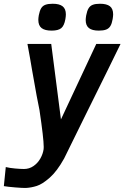

<svg xmlns="http://www.w3.org/2000/svg" viewBox="-32 -778 652 997"><path d="M92.5 99.5Q120 99.5 142 84.2Q164 69 177.5 45.2Q191 21.5 194.5 -3.5Q195 -6.5 195 -15Q195 -59 173 -206.5Q163 -251 134.5 -414.5Q126.5 -464 110.5 -550H234L284.5 -158L468 -550H594Q555 -469 407 -170.5Q306 35 301 45Q264 111.5 225.8 145Q187.5 178.5 159 187.5Q130.5 196.5 102.5 198Q86.5 198.5 47.2 195.2Q8 192 -12 188.5L-2 89.5Q18.5 94.5 46.8 97Q75 99.5 92.5 99.5ZM167 -675Q167 -684 169.5 -699Q174 -722.5 181.8 -735.2Q189.5 -748 203.8 -753.2Q218 -758.5 242 -758.5Q276.5 -758.5 293.2 -745.2Q310 -732 310 -703.5Q310 -693.5 307.5 -678.5Q301.5 -644.5 286 -631.8Q270.5 -619 236 -619Q201 -619 184 -632.2Q167 -645.5 167 -675ZM413 -674Q413 -683 415.5 -698Q420 -722 428 -735Q436 -748 450 -753.2Q464 -758.5 487.5 -758.5Q522 -758.5 538.8 -745.5Q555.5 -732.5 555.5 -703.5Q555.5 -694 553 -679Q549 -655.5 541.2 -642.8Q533.5 -630 519.2 -624.5Q505 -619 481 -619Q446.5 -619 429.8 -632.2Q413 -645.5 413 -674Z"/></svg>

Font: JuliaMono SemiBoldItalic
Style: Regular
Weight: 600
Italic angle: -9°
Monospace: yes
Designer: cormullion
Foundry: corm
Version: Version 0.049; ttfautohint (v1.8.4)